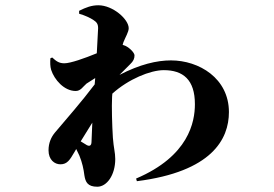

<svg xmlns="http://www.w3.org/2000/svg" viewBox="-20 -641 1040 728"><path d="M267 -296C286 -296 294 -312 308 -324L341 -345L339 -321C290 -256 232 -190 188 -138C174 -121 164 -99 164 -71C164 -35 187 -18 209 -18C235 -18 245 -35 262 -64L269 -76L281 -51C292 -24 297 0 300 24C304 49 312 67 349 67C385 67 417 23 417 -38C417 -63 411 -79 408 -119C405 -168 403 -235 405 -274L406 -286C467 -341 550 -375 601 -375C674 -375 719 -339 719 -246C719 -179 696 -49 496 36L499 46C783 10 848 -113 848 -216C848 -344 735 -412 628 -412C575 -412 510 -397 433 -357L473 -397C486 -409 490 -419 490 -431C490 -440 474 -458 456 -467L445 -471L448 -481C456 -501 468 -520 468 -534C468 -568 408 -621 353 -621C327 -621 306 -613 280 -600V-589C304 -582 322 -573 333 -566C347 -557 352 -550 352 -534L347 -439C301 -420 247 -401 224 -401C204 -401 193 -409 178 -423L171 -420C170 -404 170 -389 174 -376C186 -339 223 -296 267 -296ZM330 -176 327 -104C327 -87 318 -84 304 -94L286 -105Z"/></svg>

Font: GenKiMin2 TW H
Style: Regular
Weight: 900
Version: Version 2.100;PS 2.1;hotconv 16.6.51;makeotf.lib2.5.65220 DE